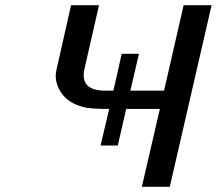

<svg xmlns="http://www.w3.org/2000/svg" viewBox="-20 -716 830 735"><path d="M196 -448 252 -696H359L304 -455Q283 -369 383 -369H414L446 -510H512L479 -369H608L683 -696H790L630 -1H523L592 -299H463L431 -159H365L398 -299Q324 -299 300 -306Q240 -321 213 -363Q186 -405 196 -448Z"/></svg>

Font: Coval
Style: Italic
Weight: 400
Foundry: Context Ltd
Version: Version 001.000